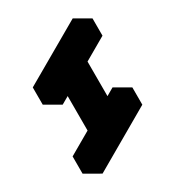

<svg xmlns="http://www.w3.org/2000/svg" viewBox="-180 -807 880 964"><g transform="rotate(-30 260.0 -325.0)"><path d="M260 -125V-425L130 -350V-450L476 -650V-550L346 -475V-175L476 -250V-150L130 50V-50ZM260 -125 130 -50 43 -100 173 -175ZM130 -50V50L43 0V-100ZM476 -250 346 -175 260 -225 390 -300ZM260 -425V-125L173 -175V-475ZM476 -650 130 -450 43 -500 390 -700ZM130 -450V-350L43 -400V-500Z"/></g></svg>

Font: Nabla Normal
Style: Regular
Weight: 400
Designer: Arthur Reinders Folmer
Version: Version 1.000